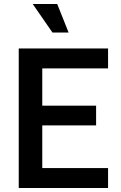

<svg xmlns="http://www.w3.org/2000/svg" viewBox="-20 -943 609 963"><path d="M74 0H522V-100H192V-314H462V-413H192V-600H522V-700H74ZM243 -780H324L267 -923H144Z"/></svg>

Font: Uncut Sans Semibold
Style: Regular
Weight: 600
Designer: Kasper Nordkvist
Foundry: UNCUT.wtf
Version: Version 1.304;Glyphs 3.2 (3246)